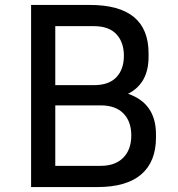

<svg xmlns="http://www.w3.org/2000/svg" viewBox="-20 -754 720 778"><path d="M106 4V-734H344Q582 -734 582 -538V-524Q582 -416 499 -374Q612 -335 612 -210V-196Q612 -99 552.5 -47.5Q493 4 374 4ZM204 -648V-409H361Q421 -409 451.5 -441Q482 -473 482 -528Q482 -583 451.5 -615.5Q421 -648 361 -648ZM204 -327V-82H388Q447 -82 479.5 -115Q512 -148 512 -205Q512 -262 480 -294.5Q448 -327 388 -327Z"/></svg>

Font: Cazoo Sans
Style: Regular
Weight: 400
Designer: Jonathan Barnbrook, Julián Moncada
Foundry: Barnbrook Fonts
Version: Version 2.000;Glyphs 3.3 (3337)